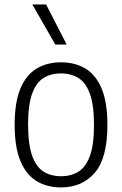

<svg xmlns="http://www.w3.org/2000/svg" viewBox="-20 -828 546 858"><path d="M252.5 9.5Q190 9.5 143.5 -18.8Q97 -47 71.2 -108.5Q45.5 -170 45.5 -270.5Q45.5 -370.5 71 -431.8Q96.5 -493 143 -521.2Q189.5 -549.5 252.5 -549.5Q315.5 -549.5 362 -521.5Q408.5 -493.5 434.2 -432Q460 -370.5 460 -270.5Q460 -121 403.5 -55.8Q347 9.5 252.5 9.5ZM252.5 -40.5Q298 -40.5 331 -61.2Q364 -82 382 -131.8Q400 -181.5 400 -269Q400 -357.5 382 -408Q364 -458.5 330.8 -479.2Q297.5 -500 252.5 -500Q207.5 -500 174.5 -479.5Q141.5 -459 123.5 -409.2Q105.5 -359.5 105.5 -272Q105.5 -183 123.5 -132.5Q141.5 -82 174.5 -61.2Q207.5 -40.5 252.5 -40.5ZM227 -629 124.5 -808H186L278 -629Z"/></svg>

Font: Encode Sans SmCnd Lt
Style: Regular
Weight: 300
Width: 4
Designer: Multiple Designers
Foundry: Impallari Type
Version: Version 3.002; ttfautohint (v1.8.3) -l 8 -r 50 -G 200 -x 14 